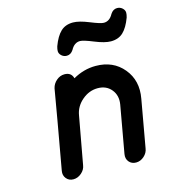

<svg xmlns="http://www.w3.org/2000/svg" viewBox="-110 -833 833 923"><g transform="rotate(-15 306.5 -371.5)"><path d="M410 -55 452 -291Q459 -334 434.5 -364Q410 -394 367 -394Q324 -394 289 -364Q254 -334 247 -291L204 -55Q201 -33 182.5 -17Q164 -1 142 -1Q120 -1 107 -17Q94 -33 98 -55L140 -291L167 -447Q172 -469 190 -484.5Q208 -500 230 -500Q264 -500 272 -469Q326 -500 385 -500Q472 -500 522.5 -439Q573 -378 557 -291L515 -55Q512 -33 494 -17Q476 -1 454 -1Q432 -1 419 -16.5Q406 -32 410 -55ZM298 -603Q285 -583 265 -583Q250 -583 239 -593Q228 -603 228 -616Q228 -625 232 -639Q249 -685 272.5 -707.5Q296 -730 334 -730Q364 -730 413 -710Q462 -690 478 -690Q507 -690 524 -722Q537 -742 557 -742Q572 -742 583 -732Q594 -722 594 -709Q594 -700 590 -686Q573 -640 549.5 -617.5Q526 -595 488 -595Q458 -595 409 -615Q360 -635 344 -635Q315 -635 298 -603Z"/></g></svg>

Font: Quicksand
Style: Bold Italic
Weight: 700
Italic angle: -12°
Designer: Andrew Paglinawan
Foundry: Andrew Paglinawan
Version: 1.002